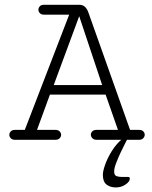

<svg xmlns="http://www.w3.org/2000/svg" viewBox="-20 -592 645 813"><path d="M470.2 201.7Q447.3 201.7 431.4 189.7Q415.5 177.7 415.5 147.9Q415.5 132.8 425.3 105Q435.1 77.1 454.1 46.6Q473.1 16.1 501 -6.8H521Q519.5 -3.4 510.5 13.9Q501.5 31.2 490.7 54Q480 76.7 471.7 98.6Q463.4 120.6 463.4 133.8Q463.4 149.9 473.1 153.6Q482.9 157.2 494.6 157.2H505.9Q514.2 157.2 522 157.2Q529.8 157.2 529.8 164.1Q529.8 176.8 511.7 189.2Q493.7 201.7 470.2 201.7ZM43.9 0Q31.7 0 25.6 -6.6Q19.5 -13.2 19.5 -21Q19.5 -28.8 25.4 -35.4Q31.2 -42 43.5 -42H85L272.9 -529.8H167Q154.8 -529.8 148.7 -536.4Q142.6 -543 142.6 -550.8Q142.6 -558.6 148.4 -565.2Q154.3 -571.8 166.5 -571.8H314.5Q331.5 -571.8 340.6 -562.3Q349.6 -552.7 354 -540L530.8 -42H569.3Q581.1 -42 586.9 -35.6Q592.8 -29.3 592.8 -21.5Q592.8 -13.7 586.7 -6.8Q580.6 0 568.4 0H389.6Q377.4 0 371.1 -6.8Q364.7 -13.7 364.7 -21.5Q364.7 -29.3 370.6 -35.6Q376.5 -42 388.7 -42H479.5L427.2 -191.4H191.4L136.7 -42H214.4Q226.6 -42 232.7 -35.4Q238.8 -28.8 238.8 -21Q238.8 -13.2 232.7 -6.6Q226.6 0 213.9 0ZM207.5 -231.9H412.6L315.4 -523.4Z"/></svg>

Font: Cutive Mono
Style: Regular
Weight: 400
Designer: Vernon Adams
Foundry: Vernon Adams
Version: Version 1.110; ttfautohint (v1.8.4.7-5d5b)